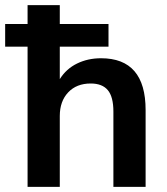

<svg xmlns="http://www.w3.org/2000/svg" viewBox="-42 -725 647 745"><path d="M65 0V-544H-22V-632H65V-705H190V-632H379V-544H190V-418Q215 -458 257 -478.5Q299 -499 350 -499Q523 -499 523 -298V0H398V-292Q398 -349 376.5 -375Q355 -401 310 -401Q255 -401 222.5 -366.5Q190 -332 190 -275V0Z"/></svg>

Font: Nunito Sans
Style: Bold
Weight: 700
Designer: Vernon Adams
Foundry: Vernon Adams
Version: Version 3.101; ttfautohint (v1.8.4.7-5d5b);gftools[0.9.27]